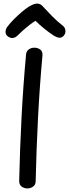

<svg xmlns="http://www.w3.org/2000/svg" viewBox="-20 -1034 385 1071"><path d="M125 -727Q126 -748 140 -758Q154 -768 171 -768Q190 -768 204 -758Q218 -748 217 -726Q201 -551 192 -375.5Q183 -200 179 -24Q179 -3 164.5 7Q150 17 133 17Q115 17 101 7Q87 -3 87 -25Q91 -200 100 -376Q109 -552 125 -727ZM78 -836Q65 -823 50 -822Q35 -821 20 -834Q10 -844 11 -858.5Q12 -873 22 -886Q38 -907 59.5 -928.5Q81 -950 103 -968.5Q125 -987 141 -997Q155 -1005 166 -1009.5Q177 -1014 187 -1014Q198 -1014 206.5 -1009Q215 -1004 222 -995Q244 -971 271 -943.5Q298 -916 332 -889Q344 -879 345 -862.5Q346 -846 335 -834Q324 -823 311.5 -823.5Q299 -824 279 -836Q253 -853 226.5 -874.5Q200 -896 178 -918Q163 -909 145 -895Q127 -881 110 -866Q93 -851 78 -836Z"/></svg>

Font: Playpen Sans Arabic
Style: Regular
Weight: 400
Designer: Azza Alameddine, Laura Meseguer, Veronika Burian, José Scaglione
Foundry: TypeTogether
Version: Version 2.000